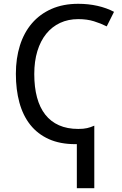

<svg xmlns="http://www.w3.org/2000/svg" viewBox="-20 -744 640 1004"><path d="M389.2 -644Q336.9 -644 294.4 -624.3Q252 -604.5 221.9 -567.4Q191.9 -530.3 175.5 -477.1Q159.2 -423.8 159.2 -356.9Q159.2 -288.1 173.6 -234.6Q188 -181.2 216.8 -144.5Q245.6 -107.9 288.6 -88.9Q331.5 -69.8 389.2 -69.8Q403.3 -69.8 414.3 -70.8Q425.3 -71.8 435.1 -74Q444.8 -76.2 453.9 -79.3Q462.9 -82.5 473.1 -86.9V240.2H381.8V9.8H374Q293.9 9.8 235.4 -16.6Q176.8 -43 138.4 -91.3Q100.1 -139.6 81.5 -207.5Q63 -275.4 63 -357.9Q63 -439 84.2 -506.3Q105.5 -573.7 147 -622.1Q188.5 -670.4 249.3 -697.3Q310.1 -724.1 389.2 -724.1Q441.9 -724.1 489.7 -713.4Q537.6 -702.6 576.2 -682.1L538.1 -606Q507.3 -621.6 471.2 -632.8Q435.1 -644 389.2 -644Z"/></svg>

Font: Droid Sans Mono
Style: Regular
Weight: 400
Monospace: yes
Foundry: Ascender Corporation
Version: Version 1.00 build 112